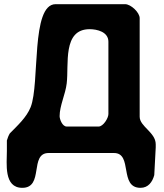

<svg xmlns="http://www.w3.org/2000/svg" viewBox="-20 -727 787 921"><path d="M13 -3C13 57 -3 174 87 174C192 174 120 7 213 7H527C618 7 550 174 654 174C691 174 711 146 720 113C721 93 726 0 727 -20V-35C727 -92 650 -120 650 -167V-640C650 -667 608 -707 580 -707H247C127 -707 172 -326 127 -213C107 -163 63 -124 27 -87C21 -77 16 -64 13 -53ZM266 -170C266 -220 294 -275 300 -327C311 -418 279 -587 410 -587C446 -587 500 -574 500 -527V-180C500 -160 475 -120 453 -120H300C279 -120 266 -155 266 -170Z"/></svg>

Font: Asimov Print
Style: Regular
Weight: 500
Designer: Google
Version: Version 2.000980: 2014